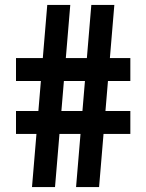

<svg xmlns="http://www.w3.org/2000/svg" viewBox="-20 -760 594 780"><path d="M289 0 351 -740H444.5L382.5 0ZM45 -216V-309H509.5V-216ZM110 0 172 -740H265.5L203.5 0ZM45 -431V-524H509.5V-431Z"/></svg>

Font: Encode Sans SC Condensed SemiBold
Style: Regular
Weight: 600
Width: 3
Designer: Multiple Designers
Foundry: Impallari Type
Version: Version 3.002